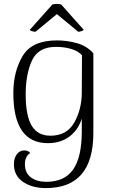

<svg xmlns="http://www.w3.org/2000/svg" viewBox="-20 -723 574 979"><path d="M51 114Q51 83 66 63.5Q81 44 103 44Q124 44 134 57Q107 75 107 114Q107 159 137.5 181.5Q168 204 216 204Q310 204 353.5 140.5Q397 77 397 -52V-118Q378 -59 333 -26Q288 7 224 7Q48 7 48 -248Q48 -358 95.5 -437.5Q143 -517 270 -517Q323 -517 373.5 -502.5Q424 -488 456 -451V-45Q456 236 214 236Q144 236 97.5 204.5Q51 173 51 114ZM397 -248 398 -441Q380 -462 344.5 -473Q309 -484 265 -484Q175 -484 143 -414.5Q111 -345 111 -242Q111 -132 142 -81.5Q173 -31 237 -31Q320 -31 358 -97Q396 -163 397 -248ZM132 -571 247 -700Q256 -703 271 -703Q283 -703 292 -700L407 -571Q404 -567 394.5 -564Q385 -561 379 -561L270 -651L161 -561Q154 -561 143.5 -564Q133 -567 132 -571Z"/></svg>

Font: Arima Madurai Light
Style: Regular
Weight: 300
Designer: Joana Correia and Natanael Gama
Foundry: NDISCOVER
Version: Version 1.020